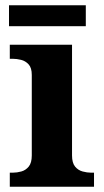

<svg xmlns="http://www.w3.org/2000/svg" viewBox="-20 -705 392 725"><path d="M17 0V-53H29Q44 -53 60.5 -57.5Q77 -62 88.5 -76Q100 -90 100 -118V-422Q100 -449 88 -462Q76 -475 59.5 -479Q43 -483 29 -483H17V-536H252V-118Q252 -90 263.5 -76Q275 -62 292 -57.5Q309 -53 323 -53H335V0ZM14 -606V-685H304V-606Z"/></svg>

Font: Noto Serif Tibetan
Style: Bold
Weight: 700
Designer: Monotype Design Team
Foundry: Monotype Imaging Inc.
Version: Version 2.103; ttfautohint (v1.8.4.7-5d5b)